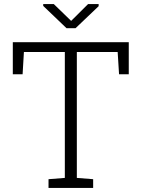

<svg xmlns="http://www.w3.org/2000/svg" viewBox="-20 -917 693 937"><path d="M216.8 0V-42.5L296.4 -48.8V-663.1H96.7L90.3 -554.7H42.5V-710.9H608.4V-554.7H561L554.2 -663.1H355V-48.8L434.6 -42.5V0ZM461.4 -897V-886.8L348.6 -779.3H304.7L190.9 -888.2V-897H242.7L327.2 -815L409.7 -897Z"/></svg>

Font: Roboto Slab LO Light
Style: Regular
Weight: 300
Designer: Google
Version: Version 2.000